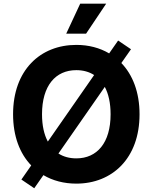

<svg xmlns="http://www.w3.org/2000/svg" viewBox="-20 -979 822 1034"><path d="M164.4 34.8 213.8 -35.9C264.6 -5.7 325.3 9.9 391 9.9C583.8 9.9 731.5 -125.7 731.5 -363.6C731.5 -482.6 694.6 -576 633.5 -639.6L685.4 -713.8L616.1 -760.7L567.8 -691.4C517 -721.6 456.7 -737.2 391 -737.2C197.1 -737.2 50.4 -601.6 50.4 -363.6C50.4 -245 87 -151.6 148.1 -88.1L95.2 -12.1ZM206.3 -363.6C206.3 -517.8 279.1 -601.2 391 -601.2C427.6 -601.2 459.9 -592.3 486.9 -574.9L237.6 -216.6C217.3 -254.3 206.3 -303.6 206.3 -363.6ZM294.7 -152.3 544.4 -511C564.6 -473 575.6 -423.7 575.6 -363.6C575.6 -209.5 502.5 -126.1 391 -126.1C354.4 -126.1 321.7 -134.9 294.7 -152.3ZM336.6 -797.6H443.5L551.8 -959.2H411.9Z"/></svg>

Font: Margiela Sans
Style: Bold
Weight: 700
Designer: Stefan Endress, Andreas Faust
Version: Version 1.100;FEAKit 1.0